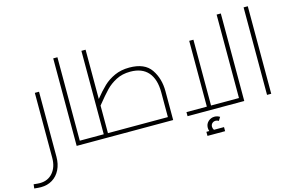

<svg xmlns="http://www.w3.org/2000/svg" viewBox="-174 -1015 2371 1547"><g transform="rotate(-15 1011.0 -241.5)"><path d="M-60 243 -56 209Q-20 213 -4 213Q63 213 103.5 166Q144 119 144 42V-500H179V42Q179 103 156 149.5Q133 196 91.5 221.5Q50 247 -4 247Q-24 247 -60 243Z M514 -17Q514 -8 510 -4Q506 0 494 0H359V-730H394V-34H494Q506 -34 510 -29.5Q514 -25 514 -17Z M1164 -241V0H494Q482 0 478 -4Q474 -8 474 -17Q474 -25 478 -29.5Q482 -34 494 -34H594V-730H629V-319Q675 -376 714.5 -413.5Q754 -451 808 -475.5Q862 -500 931 -500Q1059 -500 1111.5 -423Q1164 -346 1164 -241ZM629 -34H1129V-241Q1129 -350 1078.5 -408Q1028 -466 930 -466Q863 -466 812 -439.5Q761 -413 724.5 -375Q688 -337 629 -264Z M1757 -730V0H1284V-34H1454V-583H1489V-34H1722V-730ZM1545 161V195H1398V161H1422Q1417 146 1417 133Q1417 101 1439.5 80.5Q1462 60 1492 60Q1515 60 1536 73L1518 102Q1505 94 1493 94Q1475 94 1463.5 105Q1452 116 1452 134Q1452 147 1461 161Z M1947 -730H1982V0H1947Z"/></g></svg>

Font: Cairo ExtraLight
Style: Regular
Weight: 275
Designer: Mohamed Gaber, Accademia di Belle Arti di Urbino and others
Foundry: Kief Type Foundry, Accademia di Belle Arti di Urbino and others
Version: Version 3.011